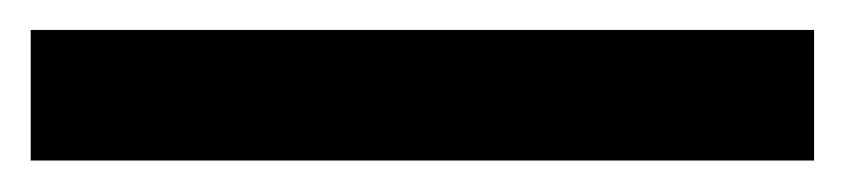

<svg xmlns="http://www.w3.org/2000/svg" viewBox="-25 38 550 125"><path d="M505 142.5H-5V57.5H505Z"/></svg>

Font: Funnel Sans ExtraBold
Style: Regular
Weight: 800
Version: Version 1.000; Beta; Release 5; Build 24; ttfautohint (v1.8.